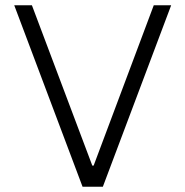

<svg xmlns="http://www.w3.org/2000/svg" viewBox="-20 -708 703 728"><path d="M293 0 34 -688H101L330 -80H335L563 -688H629L370 0Z"/></svg>

Font: Azeri Sans Light
Style: Regular
Weight: 300
Designer: Hector Gatti & Omnibus-Type (original fonts) / Cristiano Sobral (main changes and remastering)
Version: Version 1.000; ttfautohint (v1.6)